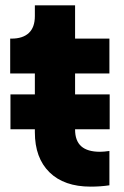

<svg xmlns="http://www.w3.org/2000/svg" viewBox="-20 -690 461 716"><path d="M110 -197V-208H19V-338H110V-416H18V-546H23Q65 -546 87.5 -567Q110 -588 110 -630V-670H260V-546H388V-416H260V-338H389V-208H260V-207Q260 -165 283 -144.5Q306 -124 353 -124Q367 -124 388 -127V1Q355 6 318 6Q219 6 164.5 -47.5Q110 -101 110 -197Z"/></svg>

Font: Evergrow Sans 
Style: ExtraBold
Weight: 800
Foundry: 10Web
Version: Version 1.000